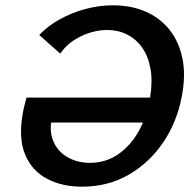

<svg xmlns="http://www.w3.org/2000/svg" viewBox="-20 -691 735 724"><path d="M289 13Q215 13 158 -16.5Q101 -46 75 -107.5Q49 -169 66 -264Q68 -277 72 -292.5Q76 -308 80 -323L193 -295Q189 -288 185 -277.5Q181 -267 178 -256Q164 -203 179.5 -162.5Q195 -122 232.5 -99.5Q270 -77 319 -77Q379 -77 426 -109.5Q473 -142 504 -198Q535 -254 546 -324Q556 -384 547.5 -431.5Q539 -479 516 -511.5Q493 -544 459 -561Q425 -578 384 -578Q353 -578 320 -568Q287 -558 257.5 -538.5Q228 -519 207 -489L128 -559Q160 -593 205 -618Q250 -643 302 -657Q354 -671 406 -671Q474 -671 528.5 -647.5Q583 -624 619 -579Q655 -534 668 -470Q681 -406 665 -325Q647 -230 595 -153.5Q543 -77 465 -32Q387 13 289 13ZM123 -229 80 -323H584L564 -229Z"/></svg>

Font: Ysabeau Infant
Style: Bold Italic
Weight: 700
Italic angle: -12°
Designer: Christian Thalmann (Catharsis Fonts)
Version: Version 2.001;gftools[0.9.30]; featfreeze: ss01,ss02,lnum